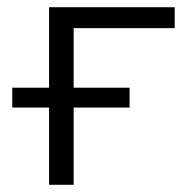

<svg xmlns="http://www.w3.org/2000/svg" viewBox="-20 -512 527 532"><path d="M116 0V-214H14V-269H116V-492H464V-434H184V-269H339V-214H184V0Z"/></svg>

Font: Nunito Sans 8pt Light
Style: Regular
Weight: 300
Version: Version 3.101;gftools[0.9.27]